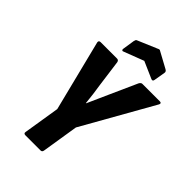

<svg xmlns="http://www.w3.org/2000/svg" viewBox="-249 -956 1056 1056"><g transform="rotate(45 279.5 -427.5)"><path d="M158 0Q142 0 145 -14L179 -226L75 -641Q73 -655 88 -655H215Q227 -655 230 -642L251 -486Q256 -455 260 -424Q264 -393 267 -361H269Q283 -392 296.5 -422.5Q310 -453 324 -484L395 -642Q402 -655 412 -655H549Q555 -655 557.5 -651.5Q560 -648 557 -641L323 -227L289 -14Q287 0 275 0ZM215 -708Q208 -704 204 -707Q200 -710 201 -716L212 -788Q214 -795 215.5 -798.5Q217 -802 223 -804L336 -852Q346 -858 353 -852L445 -802Q458 -795 455 -783L444 -718Q442 -703 428 -709L330 -752Z"/></g></svg>

Font: Sofia Sans Condensed Black
Style: Italic
Weight: 900
Italic angle: -9°
Version: Version 4.100